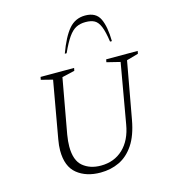

<svg xmlns="http://www.w3.org/2000/svg" viewBox="-120 -908 897 1012"><g transform="rotate(-15 329.0 -401.5)"><path d="M304 9Q226 9 176.5 -31Q127 -71 127 -158Q127 -185 133 -218L188 -529L125 -545L128 -560H311L308 -545L239 -529L185 -230Q179 -194 179 -166Q179 -90 217.5 -58Q256 -26 315 -26Q388 -26 436.5 -72Q485 -118 499 -201L556 -527L483 -545L486 -560H658L655 -545L591 -527L535 -218Q520 -134 486.5 -84.5Q453 -35 406.5 -13Q360 9 304 9ZM283 -645Q314 -730 349 -771Q384 -812 438 -812Q497 -812 518 -768Q539 -724 540 -645H530Q522 -701 510 -729.5Q498 -758 479.5 -768Q461 -778 431 -778Q402 -778 380 -767Q358 -756 337.5 -727Q317 -698 293 -645Z"/></g></svg>

Font: Spectral SC ExtraLight
Style: Italic
Weight: 275
Italic angle: -10°
Designer: Jean-Baptiste Levee
Foundry: Production Type
Version: Version 2.001